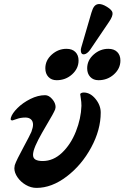

<svg xmlns="http://www.w3.org/2000/svg" viewBox="-20 -901 607 936"><path d="M50 -81Q50 -86 52 -96Q60 -120 97 -188Q122 -234 133 -258Q141 -280 141 -293Q141 -310 131 -319Q121 -328 104 -328Q81 -328 62 -321Q43 -314 41 -314Q35 -314 33 -316.5Q31 -319 33 -327Q39 -348 65 -374Q91 -400 128 -418.5Q165 -437 200 -437Q218 -437 234.5 -418Q251 -399 251 -379Q251 -376 249 -368Q241 -348 209 -295Q183 -251 167 -220.5Q151 -190 144 -166Q141 -154 141 -146Q141 -130 153 -123Q165 -116 188 -116Q240 -116 282.5 -156.5Q325 -197 350 -260Q375 -323 377 -385Q377 -404 374 -421Q371 -438 371 -442Q372 -446 377.5 -448Q383 -450 388 -450Q420 -450 445.5 -419Q471 -388 471 -352Q471 -268 424.5 -182Q378 -96 305 -40.5Q232 15 158 15Q131 15 106 0.5Q81 -14 65.5 -36.5Q50 -59 50 -81ZM201 -568Q201 -607 232.5 -635Q264 -663 304 -663Q332 -663 347.5 -647.5Q363 -632 363 -606Q363 -567 331.5 -538.5Q300 -510 256 -510Q231 -510 216 -526Q201 -542 201 -568ZM405 -568Q405 -607 436.5 -635Q468 -663 508 -663Q536 -663 551.5 -647.5Q567 -632 567 -606Q567 -567 535.5 -538.5Q504 -510 460 -510Q435 -510 420 -526Q405 -542 405 -568ZM374.4 -650.1Q373 -660 375.8 -668.4L425.6 -839Q431.7 -860 439.4 -869.7Q447.1 -879.4 459 -881Q475.9 -883.4 501.3 -867.8Q526.7 -852.2 528.6 -838.3Q530.8 -822.5 511.6 -794.5L418.8 -657.3Q404.3 -638.1 390.4 -636.2Q376.6 -634.2 374.4 -650.1Z"/></svg>

Font: EB Garamond ExtraBold
Style: Italic
Weight: 800
Italic angle: -17.2°
Designer: Georg Duffner and Octavio Pardo
Foundry: Georg Duffner
Version: Version 1.000